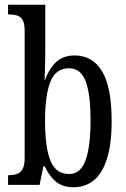

<svg xmlns="http://www.w3.org/2000/svg" viewBox="-20 -780 533 810"><path d="M290 10Q244 10 215 -14.5Q186 -39 169 -78H163L147 0H14V-41H20Q37 -41 51.5 -46Q66 -51 75 -66.5Q84 -82 84 -113V-651Q84 -681 75.5 -695.5Q67 -710 52.5 -714.5Q38 -719 20 -719H14V-760H171V-575Q171 -557 170.5 -532Q170 -507 169.5 -483Q169 -459 168 -443H170Q187 -490 216.5 -518Q246 -546 295 -546Q370 -546 410.5 -479.5Q451 -413 451 -269Q451 -173 431.5 -111Q412 -49 376 -19.5Q340 10 290 10ZM272 -46Q320 -46 341 -104Q362 -162 362 -271Q362 -384 341 -438Q320 -492 271 -492Q215 -492 192.5 -435Q170 -378 170 -270Q170 -198 179.5 -148Q189 -98 211 -72Q233 -46 272 -46Z"/></svg>

Font: Noto Serif Khmer ExtraCondensed
Style: Regular
Weight: 400
Width: 2
Designer: Danh Hong and the Monotype Design Team
Foundry: Monotype Imaging Inc.
Version: Version 2.004